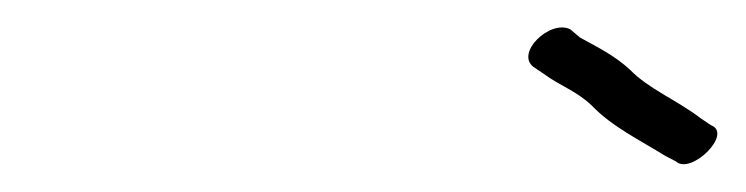

<svg xmlns="http://www.w3.org/2000/svg" viewBox="-20 -691 536 138"><path d="M491 -601 483.6 -606C466.7 -619 446.2 -627 432.7 -641C421.8 -651 409.7 -657 396.9 -664L389.8 -670C375.1 -677 350.5 -653 363.3 -643L370.7 -638C382.9 -629 393.9 -626 405.5 -615C419.7 -600 440.5 -590 458.1 -579L465.8 -575C476.6 -565 507.1 -595 491 -601Z"/></svg>

Font: MewTooHand
Style: UltIta
Weight: 400
Designer: Mew Too, Robert Jablonski
Version: Version 0.77